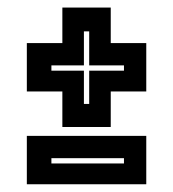

<svg xmlns="http://www.w3.org/2000/svg" viewBox="-20 -605 458 508"><path d="M145 -269V-363H51V-491H145V-585H273V-491H367V-363H273V-269ZM202 -330H216V-418H308V-432H216V-522H202V-432H116V-418H202ZM51 -117.5V-245.5H367V-117.5ZM116 -172.5H308V-186.5H116Z"/></svg>

Font: Tourney
Style: Bold
Weight: 700
Designer: Tyler Finck
Foundry: Etcetera Type Co
Version: Version 1.015